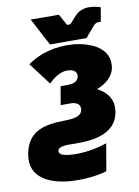

<svg xmlns="http://www.w3.org/2000/svg" viewBox="-145 -785 768 1060"><g transform="rotate(-10 239.5 -254.5)"><path d="M367 189 393 37C340 55 262 72 184 65C140 61 123 49 126 33C130 10 161 7 226 9C320 11 452 -3 473 -122C487 -202 438 -244 395 -266C450 -287 488 -323 496 -366C519 -497 364 -527 313 -532C205 -541 116 -513 51 -466L146 -341C176 -374 220 -399 256 -396C271 -395 308 -388 302 -354C297 -327 275 -317 239 -317H200L182 -214H239C264 -214 295 -204 289 -168C283 -134 244 -127 187 -126C80 -124 -19 -108 -42 23C-63 145 37 197 155 208C229 214 310 207 367 189ZM182 -554H387L440 -616C448 -624 456 -629 467 -629C471 -629 475 -629 480 -628L494 -708C474 -714 451 -719 431 -719C400 -720 371 -709 349 -685L312 -644H294L259 -707L101 -708Z"/></g></svg>

Font: Fixel Display Black
Style: Italic
Weight: 900
Italic angle: -10°
Designer: AlfaBravo + MacPaw
Foundry: Kyrylo Tkachov, Marchela Mozhyna, Serhii Makarenko, Maria Weinstein, Zakhar Kryvoshyya
Version: Version 1.210;Glyphs 3.2 (3217)